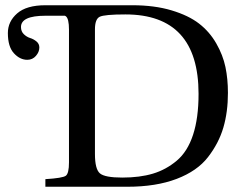

<svg xmlns="http://www.w3.org/2000/svg" viewBox="-20 -712 938 732"><path d="M236 -692V-652H153Q60 -652 60 -609Q60 -592 71 -581.5Q82 -571 95 -567Q108 -563 119 -554Q130 -545 130 -531Q130 -514 117 -499Q104 -484 84 -484Q56 -484 33 -509Q10 -534 10 -586Q10 -630 45.5 -661Q81 -692 153 -692ZM153 0V-29Q219 -33 231 -42Q243 -51 243 -93V-599Q243 -641 231 -650Q219 -659 153 -663V-692H485Q569 -692 634 -672.5Q699 -653 739 -622Q779 -591 804.5 -546.5Q830 -502 839.5 -456.5Q849 -411 849 -358Q849 -285 831.5 -225.5Q814 -166 773 -113Q732 -60 653.5 -30Q575 0 465 0ZM342 -125Q342 -67 361 -51Q380 -35 446 -35Q513 -35 563 -50Q613 -65 654 -99.5Q695 -134 716 -198Q737 -262 737 -354Q737 -657 458 -657Q378 -657 360 -648Q342 -639 342 -600Z"/></svg>

Font: Linguistics Pro
Style: Regular
Weight: 400
Designer: Stefan Peev, Context Ltd
Foundry: Stefan Peev, Context Ltd
Version: Version 001.000